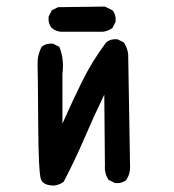

<svg xmlns="http://www.w3.org/2000/svg" viewBox="-20 -578 540 596"><path d="M148.4 -2Q115.2 -2 107.4 -20.5Q99.6 -39.1 98.6 -192.9Q97.7 -346.7 96.7 -377Q95.7 -407.2 109.4 -432.6Q123 -444.3 144.5 -442.4L164.1 -432.6Q179.7 -395.5 173.8 -348.6V-194.3Q203.1 -260.7 234.4 -324.2Q265.6 -387.7 309.6 -446.3Q323.2 -458 344.7 -456.1L364.3 -446.3Q376 -428.7 377.9 -409.2L383.8 -58.6Q383.8 -37.1 372.1 -19.5Q358.4 -7.8 336.9 -9.8L317.4 -19.5Q303.7 -39.1 305.7 -64.5L303.7 -284.2Q271.5 -217.8 242.2 -149.4Q212.9 -81.1 177.7 -13.7Q164.1 -3.9 148.4 -2ZM168 -479.5Q152.3 -481.4 140.6 -491.2Q128.9 -504.9 130.9 -526.4L140.6 -545.9L160.2 -555.7L305.7 -557.6L329.1 -545.9Q340.8 -532.2 338.9 -510.7L329.1 -491.2Q315.4 -481.4 299.8 -479.5Z"/></svg>

Font: JasonHandwriting4
Style: Regular
Weight: 400
Version: Version 1.01.21